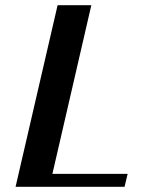

<svg xmlns="http://www.w3.org/2000/svg" viewBox="-20 -720 554 740"><path d="M182 -50 332 -700H202L40 0H460L472 -50Z"/></svg>

Font: Pfennig
Style: BoldItalic
Weight: 700
Italic angle: -13°
Version: Version 20100423